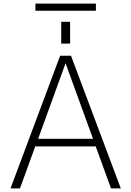

<svg xmlns="http://www.w3.org/2000/svg" viewBox="-20 -1037 723 1057"><path d="M317 -797V-917H366V-797ZM175 -978V-1017H508V-978ZM342 -686H340L190 -273H492ZM507 -231H174L90 0H38L311 -730H371L645 0H591Z"/></svg>

Font: M PLUS 1p Light
Style: Regular
Weight: 300
Version: Version 1.061